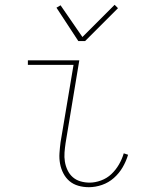

<svg xmlns="http://www.w3.org/2000/svg" viewBox="-20 -771 640 799"><path d="M350 8Q327 8 306 2Q285 -4 269.5 -17Q254 -30 244 -49Q234 -68 230 -89.5Q226 -111 227.5 -133.5Q229 -156 232 -179L286 -501H96V-520H310L253 -176Q250 -156 248.5 -136.5Q247 -117 250 -98.5Q253 -80 261 -63Q269 -46 282.5 -34Q296 -22 314.5 -16.5Q333 -11 353 -11Q376 -11 400.5 -20Q425 -29 443.5 -46.5Q462 -64 475 -86.5Q488 -109 495 -133L513 -127Q505 -100 490.5 -75Q476 -50 454 -30.5Q432 -11 404.5 -1.5Q377 8 350 8ZM306 -600 215 -739 232 -749 323 -617 457 -751 471 -737 334 -600Z"/></svg>

Font: Iosevka HT Thin Extended
Style: Italic
Weight: 100
Width: 7
Italic angle: -9°
Monospace: yes
Designer: Belleve Invis
Foundry: Belleve Invis
Version: Version 32.3.0; ttfautohint (v1.8.4)